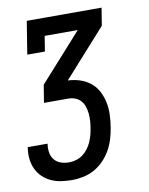

<svg xmlns="http://www.w3.org/2000/svg" viewBox="-83 -591 666 857"><g transform="rotate(-10 250.0 -162.5)"><path d="M175 205Q150 205 125.5 201.5Q101 198 79.5 188Q58 178 41.5 162Q25 146 15 124.5Q5 103 2.5 78.5Q0 54 4 29Q4 29 4 28Q4 27 4 26H94Q94 27 94 27Q94 27 94 28Q91 47 94 66Q97 85 108.5 99Q120 113 137.5 119Q155 125 175 125Q190 125 206 120.5Q222 116 236 106Q250 96 260.5 82Q271 68 277.5 53.5Q284 39 288.5 23Q293 7 295 -8Q298 -25 299 -41.5Q300 -58 298.5 -74Q297 -90 292 -105.5Q287 -121 277 -132.5Q267 -144 252 -150Q237 -156 221 -156H110L123 -236L315 -450H165L154 -381H74L98 -530H437L424 -450L232 -236Q260 -235 286.5 -226.5Q313 -218 334 -201Q355 -184 367.5 -160Q380 -136 385.5 -109Q391 -82 390 -53Q389 -24 384 5Q380 30 372.5 55Q365 80 351.5 104Q338 128 318.5 148Q299 168 275.5 181Q252 194 226 199.5Q200 205 175 205Z"/></g></svg>

Font: Iosevka Slab Medium Oblique
Style: Regular
Weight: 500
Italic angle: -9°
Monospace: yes
Designer: Belleve Invis
Foundry: Belleve Invis
Version: Version 11.1.1; ttfautohint (v1.8.3)